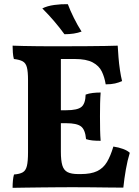

<svg xmlns="http://www.w3.org/2000/svg" viewBox="-20 -898 668 921"><path d="M40.4 -679Q60.8 -678 90.8 -677.5Q120.8 -677 154.2 -676.5Q187.6 -676 218.6 -676Q249.6 -676 272 -676V-170.4Q272 -128 279 -104.7Q286 -81.4 304.2 -72.2Q322.4 -63 355.2 -63L329.4 0Q302.6 0 261.3 0.3Q220 0.6 175.9 1.1Q131.8 1.6 95 2.1Q58.2 2.6 40.4 3Q40.4 -15.4 42 -32.4Q43.6 -49.4 47.2 -61Q74.2 -63 88.9 -71.3Q103.6 -79.6 109 -101.9Q114.4 -124.2 114.4 -167.4V-514.2Q114.4 -554.4 109 -575Q103.6 -595.6 88.9 -603.7Q74.2 -611.8 46.6 -615Q43 -627.2 41.7 -645.6Q40.4 -664 40.4 -679ZM523.8 -195Q549.6 -191.2 570.4 -183.5Q591.2 -175.8 602.6 -165Q591.6 -130 583.8 -85.5Q576 -41 571.6 2Q546 2 506 1.5Q466 1 419.7 0.5Q373.4 0 329.4 0L355.2 -63H367.8Q416.6 -63 446.1 -77.2Q475.6 -91.4 493 -120.6Q510.4 -149.8 523.8 -195ZM462.8 -454.2Q460.8 -429.4 460.2 -401.5Q459.6 -373.6 459.6 -340.4Q459.6 -304.8 460.2 -275.3Q460.8 -245.8 462.8 -222.6Q440.4 -222.6 423.9 -224.2Q407.4 -225.8 392.8 -230.6Q388.8 -276 368.7 -291.5Q348.6 -307 297.8 -307H234.8V-369.2H297.8Q351.6 -369.2 370.7 -385.2Q389.8 -401.2 390.8 -444.2Q406.2 -450 425.1 -452.1Q444 -454.2 462.8 -454.2ZM544.6 -679Q546 -654.8 548.4 -623.6Q550.8 -592.4 555.4 -561.8Q560 -531.2 565.6 -509Q550.4 -502 531.8 -497.7Q513.2 -493.4 487 -493.4Q481.6 -527.4 468.4 -554.9Q455.2 -582.4 424.6 -598.7Q394 -615 338.6 -615H237.2L266 -676Q342.2 -676 395.6 -676.5Q449 -677 484.7 -677.5Q520.4 -678 544.6 -679ZM289.2 -733.8Q264.8 -767.2 238.9 -797.4Q213 -827.6 183 -857.6Q206.6 -869.6 240.4 -874.2Q274.2 -878.8 305.4 -878Q316.6 -847.8 334.1 -812.6Q351.6 -777.4 371.2 -746.6Q354.4 -740.2 333.7 -737Q313 -733.8 289.2 -733.8Z"/></svg>

Font: Vollkorn
Style: Regular
Weight: 400
Designer: Friedrich Althausen
Foundry: Friedrich Althausen
Version: Version 4.104